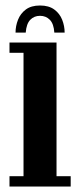

<svg xmlns="http://www.w3.org/2000/svg" viewBox="-20 -678 290 698"><path d="M14.5 0V-37.5H65.5V-486H14.5V-523.5H185.5V-37.5H237V0ZM125.5 -658Q157.5 -658 177.2 -643.5Q197 -629 206 -606.2Q215 -583.5 215 -559.5H177.5Q175.5 -591.5 161.2 -606Q147 -620.5 125.5 -620.5Q104 -620.5 90 -606Q76 -591.5 73.5 -559.5H36.5Q36.5 -583.5 45.5 -606.2Q54.5 -629 74 -643.5Q93.5 -658 125.5 -658Z"/></svg>

Font: Imbue 10pt
Style: Bold
Weight: 700
Designer: Tyler Finck
Foundry: Etcetera Type Company
Version: Version 1.102; ttfautohint (v1.8.3)